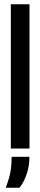

<svg xmlns="http://www.w3.org/2000/svg" viewBox="-20 -700 190 905"><path d="M31 -680H119V0H31ZM35 39H118.7Q118.7 82 106 119.8Q93.3 157.7 72 185H7Q25.3 136.7 30.2 105Q35 73.3 35 39Z"/></svg>

Font: Bricolage Grotesque 96pt Condensed ExBd
Style: Regular
Weight: 800
Width: 3
Designer: Mathieu Triay
Foundry: Atelier Triay
Version: Version 1.001;Glyphs 3.2 (3207)